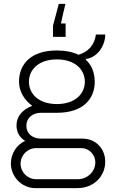

<svg xmlns="http://www.w3.org/2000/svg" viewBox="-20 -781 608 989"><path d="M317 -761H283L253 -649V-591H318V-660H294C294 -660 316 -761 317 -761ZM404 -67H191C149 -67 116 -91 116 -133C116 -175 149 -200 191 -200H273C409 -200 468 -272 468 -360C468 -406 452 -447 422 -473L423 -477C484 -486 522 -547 522 -603H474C467 -548 432 -512 384 -499C355 -513 318 -521 273 -521C137 -521 78 -449 78 -360C78 -310 105 -266 146 -236C97 -217 65 -183 65 -135C65 -101 80 -73 110 -55C64 -36 36 13 36 61C36 126 89 188 162 188H379C462 188 522 128 522 52C522 -15 474 -67 404 -67ZM417 -360C417 -297 366 -245 273 -245C180 -245 129 -297 129 -360C129 -423 180 -475 273 -475C366 -475 417 -423 417 -360ZM382 142H166C122 142 86 106 86 62C86 18 122 -18 166 -18H400C439 -18 471 16 471 55C471 103 430 142 382 142Z"/></svg>

Font: Chivo Light
Style: Regular
Weight: 300
Designer: Hector Gatti
Foundry: Omnibus-Type
Version: Version 1.003;PS 001.003;hotconv 1.0.70;makeotf.lib2.5.58329